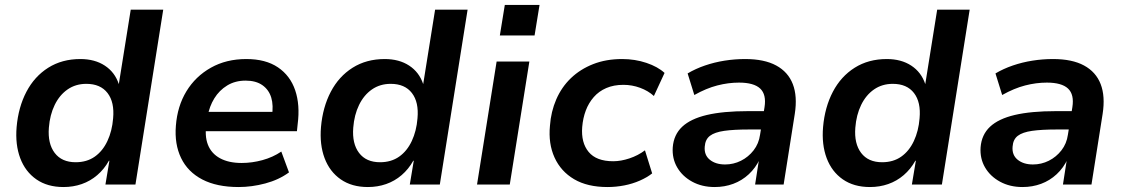

<svg xmlns="http://www.w3.org/2000/svg" viewBox="-20 -744 4532 774"><path d="M236 10Q171 10 126.5 -21Q82 -52 61.5 -106.5Q41 -161 47 -232Q54 -312 86.5 -374Q119 -436 174.5 -471Q230 -506 304 -506Q362 -506 402.5 -479.5Q443 -453 459 -405L507 -705H638L526 0H405L421 -96H419Q400 -62 372 -38Q344 -14 309.5 -2Q275 10 236 10ZM285 -90Q330 -90 362 -112.5Q394 -135 413 -175.5Q432 -216 436 -267Q442 -332 413.5 -369Q385 -406 328 -406Q285 -406 252.5 -383.5Q220 -361 200.5 -321Q181 -281 177 -229Q172 -165 200.5 -127.5Q229 -90 285 -90Z M942 10Q854 10 795.5 -20.5Q737 -51 710 -107Q683 -163 689 -237Q695 -316 731.5 -376Q768 -436 830 -471Q892 -506 973 -506Q1051 -506 1100.5 -472.5Q1150 -439 1170 -380Q1190 -321 1180 -244L1177 -215H789L801 -293H1094L1076 -275Q1083 -319 1073.5 -350.5Q1064 -382 1038 -400.5Q1012 -419 970 -419Q928 -419 896 -399.5Q864 -380 844 -347.5Q824 -315 817 -275L813 -249Q804 -197 818 -161Q832 -125 867 -106Q902 -87 954 -87Q996 -87 1038 -98.5Q1080 -110 1114 -133L1145 -49Q1104 -19 1049.5 -4.5Q995 10 942 10Z M1463 10Q1398 10 1353.5 -21Q1309 -52 1288.5 -106.5Q1268 -161 1274 -232Q1281 -312 1313.5 -374Q1346 -436 1401.5 -471Q1457 -506 1531 -506Q1589 -506 1629.5 -479.5Q1670 -453 1686 -405L1734 -705H1865L1753 0H1632L1648 -96H1646Q1627 -62 1599 -38Q1571 -14 1536.5 -2Q1502 10 1463 10ZM1512 -90Q1557 -90 1589 -112.5Q1621 -135 1640 -175.5Q1659 -216 1663 -267Q1669 -332 1640.5 -369Q1612 -406 1555 -406Q1512 -406 1479.5 -383.5Q1447 -361 1427.5 -321Q1408 -281 1404 -229Q1399 -165 1427.5 -127.5Q1456 -90 1512 -90Z M1995 -601 2015 -724H2155L2135 -601ZM1903 0 1982 -496H2114L2035 0Z M2429 10Q2348 10 2294.5 -21.5Q2241 -53 2215.5 -109Q2190 -165 2197 -237Q2201 -294 2222.5 -343.5Q2244 -393 2281.5 -429Q2319 -465 2371 -485.5Q2423 -506 2488 -506Q2540 -506 2586 -490.5Q2632 -475 2659 -450L2616 -357Q2593 -378 2560.5 -390Q2528 -402 2493 -402Q2454 -402 2424 -389Q2394 -376 2373.5 -352.5Q2353 -329 2341.5 -298.5Q2330 -268 2327 -232Q2322 -169 2353 -131.5Q2384 -94 2452 -94Q2483 -94 2517.5 -105.5Q2552 -117 2580 -138L2609 -45Q2589 -29 2559.5 -16Q2530 -3 2496.5 3.5Q2463 10 2429 10Z M2861 10Q2810 10 2770.5 -11.5Q2731 -33 2710 -69Q2689 -105 2692 -150Q2696 -201 2730 -233Q2764 -265 2829.5 -280.5Q2895 -296 2996 -296H3074L3063 -222H2998Q2938 -222 2899.5 -216.5Q2861 -211 2842 -196.5Q2823 -182 2821 -153Q2818 -119 2841.5 -100Q2865 -81 2903 -81Q2937 -81 2967 -96Q2997 -111 3018 -138Q3039 -165 3044 -201L3062 -312Q3070 -363 3044.5 -387Q3019 -411 2959 -411Q2916 -411 2871.5 -399.5Q2827 -388 2779 -361L2752 -448Q2784 -467 2822 -480Q2860 -493 2901 -499.5Q2942 -506 2984 -506Q3061 -506 3109 -480Q3157 -454 3176 -405Q3195 -356 3184 -285L3139 0H3024L3040 -103H3043Q3026 -67 2998.5 -41.5Q2971 -16 2936 -3Q2901 10 2861 10Z M3487 10Q3422 10 3377.5 -21Q3333 -52 3312.5 -106.5Q3292 -161 3298 -232Q3305 -312 3337.5 -374Q3370 -436 3425.5 -471Q3481 -506 3555 -506Q3613 -506 3653.5 -479.5Q3694 -453 3710 -405L3758 -705H3889L3777 0H3656L3672 -96H3670Q3651 -62 3623 -38Q3595 -14 3560.5 -2Q3526 10 3487 10ZM3536 -90Q3581 -90 3613 -112.5Q3645 -135 3664 -175.5Q3683 -216 3687 -267Q3693 -332 3664.5 -369Q3636 -406 3579 -406Q3536 -406 3503.5 -383.5Q3471 -361 3451.5 -321Q3432 -281 3428 -229Q3423 -165 3451.5 -127.5Q3480 -90 3536 -90Z M4102 10Q4051 10 4011.5 -11.5Q3972 -33 3951 -69Q3930 -105 3933 -150Q3937 -201 3971 -233Q4005 -265 4070.5 -280.5Q4136 -296 4237 -296H4315L4304 -222H4239Q4179 -222 4140.5 -216.5Q4102 -211 4083 -196.5Q4064 -182 4062 -153Q4059 -119 4082.5 -100Q4106 -81 4144 -81Q4178 -81 4208 -96Q4238 -111 4259 -138Q4280 -165 4285 -201L4303 -312Q4311 -363 4285.5 -387Q4260 -411 4200 -411Q4157 -411 4112.5 -399.5Q4068 -388 4020 -361L3993 -448Q4025 -467 4063 -480Q4101 -493 4142 -499.5Q4183 -506 4225 -506Q4302 -506 4350 -480Q4398 -454 4417 -405Q4436 -356 4425 -285L4380 0H4265L4281 -103H4284Q4267 -67 4239.5 -41.5Q4212 -16 4177 -3Q4142 10 4102 10Z"/></svg>

Font: Nunito Sans 9pt
Style: Bold Italic
Weight: 700
Italic angle: -9°
Version: Version 3.101;gftools[0.9.27]